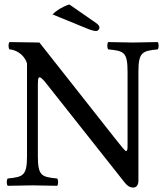

<svg xmlns="http://www.w3.org/2000/svg" viewBox="-20 -837 739 867"><path d="M293 -817C258.8 -805.4 235.3 -789.7 217 -772L371 -709C392 -700 406 -697 414 -697C422 -697 429 -704 429 -712C429 -719 425 -725 414 -733ZM556 -512V-185C556 -166 556 -155 549 -155C545 -155 530 -173 501 -210L158 -645L23 -647C17 -641 17 -620 23 -614C66 -611 96 -576 102 -550V-133C102 -44 85 -38 15 -31C9 -25 9 -4 15 2C58 1 103.4 0 127 0C150.1 0 196 1 238 2C244 -4 244 -25 238 -31C168 -38 151 -42 151 -133V-439C151 -473 151 -488 159 -488C165 -488 176 -477 193 -455L542 -14C553 1 566 10 582 10C596 10 605 -2 605 -21V-512C605 -601 622 -607 692 -614C698 -620 698 -641 692 -647C651 -646 603.7 -645 580 -645C558.7 -645 513 -646 469 -647C463 -641 463 -620 469 -614C539 -607 556 -603 556 -512Z"/></svg>

Font: Libertinus Serif
Style: Regular
Weight: 400
Designer: Philipp H. Poll
Foundry: Khaled Hosny
Version: Version 6.2